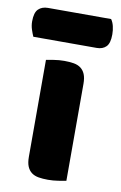

<svg xmlns="http://www.w3.org/2000/svg" viewBox="-108 -739 499 794"><g transform="rotate(10 141.0 -342.0)"><path d="M227 -1Q216 1 194.5 4.5Q173 8 151 8Q129 8 111.5 5Q94 2 82 -7Q70 -16 63.5 -31.5Q57 -47 57 -72V-479Q68 -481 89.5 -484.5Q111 -488 133 -488Q155 -488 172.5 -485Q190 -482 202 -473Q214 -464 220.5 -448.5Q227 -433 227 -408ZM-11 -564Q-16 -575 -21.5 -591.5Q-27 -608 -27 -626Q-27 -663 -12 -677.5Q3 -692 28 -692H293Q301 -681 305 -664.5Q309 -648 309 -630Q309 -593 294.5 -578.5Q280 -564 255 -564Z"/></g></svg>

Font: Baloo Chettan
Style: Regular
Weight: 400
Designer: Maithili Shingre and Ek Type
Foundry: Ek Type
Version: Version 1.443;PS 1.000;hotconv 16.6.51;makeotf.lib2.5.65220;